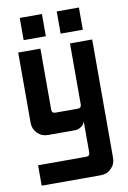

<svg xmlns="http://www.w3.org/2000/svg" viewBox="-90 -858 608 913"><g transform="rotate(-10 214.5 -402.0)"><path d="M71.4 -803.6H178.6V-696.4H71.4ZM250 -803.6H357.1V-696.4H250ZM35.7 -642.9H142.9V-348.6Q142.9 -330.7 160.7 -330.7H267.9Q285.7 -330.7 285.7 -348.6V-642.9H392.9V-71.4Q392.9 -41.4 372.1 -20.7Q351.4 0 321.4 0H35.7V-98.6H267.9Q285.7 -98.6 285.7 -116.4V-267.9Q282.9 -252.1 268.2 -242.1Q253.6 -232.1 237.1 -232.1H107.1Q77.1 -232.1 56.4 -252.9Q35.7 -273.6 35.7 -303.6Z"/></g></svg>

Font: Aire Exterior
Style: Regular
Weight: 400
Width: 4
Designer: Jayvee Enaguas (HarvettFox96)
Version: 20190503.02